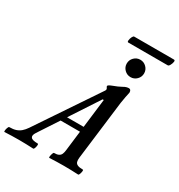

<svg xmlns="http://www.w3.org/2000/svg" viewBox="-304 -1149 1215 1303"><g transform="rotate(30 304.0 -497.5)"><path d="M-74 3Q-78 3 -77 -8Q-76 -19 -71.5 -30.5Q-67 -42 -63 -42Q-32 -42 -11 -49Q10 -56 26 -70Q42 -84 57 -106L377 -582Q379 -585 380 -588Q381 -591 381 -593Q381 -596 380 -598.5Q379 -601 377 -604Q375 -607 373.5 -610Q372 -613 372 -615Q372 -620 380.5 -625Q389 -630 405 -636Q422 -642 437.5 -649Q453 -656 466 -663Q479 -671 490 -674Q501 -677 509 -677Q527 -677 527 -652Q523 -633 518.5 -612Q514 -591 510 -562L453 -99Q451 -81 454.5 -68Q458 -55 472 -48.5Q486 -42 514 -42Q519 -42 517.5 -30.5Q516 -19 512 -8Q508 3 503 3Q446 0 391 0Q335 0 278 3Q273 3 274.5 -8Q276 -19 280 -30.5Q284 -42 288 -42Q311 -42 324 -48.5Q337 -55 342.5 -68Q348 -81 350 -99L401 -522H392L114 -98Q96 -71 106.5 -56.5Q117 -42 161 -42Q166 -42 165 -30.5Q164 -19 160 -8Q156 3 151 3Q94 0 39 0Q-18 0 -74 3ZM185 -255 214 -296H430L423 -255ZM480 -747Q452 -747 432 -767Q412 -787 412 -815Q412 -843 432 -863Q452 -883 480 -883Q508 -883 528 -863Q548 -843 548 -815Q548 -787 528 -767Q508 -747 480 -747ZM350 -943Q342 -943 343.5 -957Q345 -971 351.5 -984.5Q358 -998 365 -998H676Q686 -998 684 -984.5Q682 -971 674.5 -957Q667 -943 659 -943Z"/></g></svg>

Font: Junicode VF
Style: Italic
Weight: 400
Italic angle: -11°
Designer: Peter S. Baker
Version: Version 2.209